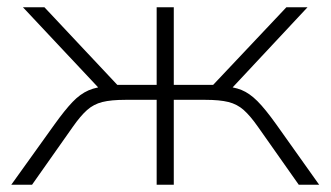

<svg xmlns="http://www.w3.org/2000/svg" viewBox="-20 -507 908 527"><path d="M11 0 130 -166Q158 -205 179 -227Q200 -249 223 -259Q246 -269 281 -271L258 -258L43 -487H102L302 -274H410V-487H457V-274H565L766 -487H824L610 -258L587 -271Q621 -269 643 -260Q665 -251 686.5 -229.5Q708 -208 738 -166L856 0H800L688 -159Q667 -189 649 -205Q631 -221 607 -227Q583 -233 543 -233H457V0H410V-233H325Q285 -233 261 -227Q237 -221 219 -205Q201 -189 180 -159L68 0Z"/></svg>

Font: Nunito Sans 10pt SemiExpanded ExtraLight
Style: Regular
Weight: 250
Width: 6
Designer: Vernon Adams
Foundry: Vernon Adams
Version: Version 3.101;gftools[0.9.27]